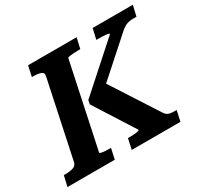

<svg xmlns="http://www.w3.org/2000/svg" viewBox="-177 -899 1135 1089"><g transform="rotate(-30 391.0 -355.0)"><path d="M-28 0 -12 -69H-1Q29 -69 50 -76Q71 -83 75 -105L181 -605Q186 -627 168 -634Q150 -641 120 -641H109L124 -710H442L426 -641H417Q400 -641 383 -640Q366 -639 354.5 -637Q343 -635 342 -631L225 -79Q224 -76 234 -73.5Q244 -71 259.5 -70Q275 -69 289 -69H297L282 0ZM393 0 408 -69H416Q433 -69 448 -70Q463 -71 473 -73.5Q483 -76 484 -79L316 -343L321 -368L615 -631Q615 -634 609 -636Q603 -638 592 -639Q581 -640 568.5 -640.5Q556 -641 542 -641H531L547 -710H810L794 -641H776Q759 -641 745.5 -638.5Q732 -636 719.5 -629.5Q707 -623 693 -611L402 -351L432 -434L650 -96Q658 -84 666 -78.5Q674 -73 685.5 -71Q697 -69 712 -69H727L712 0Z"/></g></svg>

Font: Roboto Serif 20pt SemiBold
Style: Italic
Weight: 600
Italic angle: -10°
Version: Version 1.007